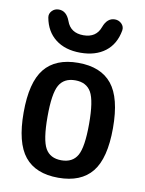

<svg xmlns="http://www.w3.org/2000/svg" viewBox="-86 -819 672 889"><g transform="rotate(10 250.0 -374.0)"><path d="M325.2 -408.7Q302.7 -448.2 250 -448.2Q197.3 -448.2 174.8 -408.7Q152.3 -369.1 152.3 -260.3Q152.3 -151.4 174.8 -111.8Q197.3 -72.3 250 -72.3Q302.7 -72.3 325.2 -111.8Q347.7 -151.4 347.7 -260.3Q347.7 -369.1 325.2 -408.7ZM408.2 -54.2Q356.4 9.8 250 9.8Q143.6 9.8 91.8 -54.2Q40 -118.2 40 -260.3Q40 -402.3 91.8 -466.3Q143.6 -530.3 250 -530.3Q356.4 -530.3 408.2 -466.3Q460 -402.3 460 -260.3Q460 -118.2 408.2 -54.2ZM329.1 -712.9Q345.7 -757.8 381.8 -757.8Q400.4 -757.8 413.6 -744.6Q426.8 -731.4 423.8 -712.9Q412.1 -647.5 366.7 -612.8Q321.3 -578.1 250 -578.1Q178.7 -578.1 133.3 -613.3Q87.9 -648.4 76.2 -712.9Q73.2 -730.5 85.9 -744.1Q98.6 -757.8 118.2 -757.8Q154.3 -757.8 170.9 -712.9Q189.5 -660.2 250 -660.2Q310.5 -660.2 329.1 -712.9Z"/></g></svg>

Font: Rounded Mgen+ 1mn medium
Style: Regular
Weight: 500
Designer: [Source Han Sans]
Ryoko NISHIZUKA  (kana & ideographs); Paul D. Hunt (Latin, Greek & Cyrillic); Wenlong ZHANG  (bopomofo
Version: Version 1.059.20150602